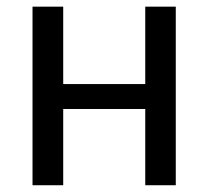

<svg xmlns="http://www.w3.org/2000/svg" viewBox="-20 -548 617 568"><path d="M500 0H409.7V-225.6H167V0H76.2V-528.3H167V-299.3H409.7V-528.3H500Z"/></svg>

Font: Roboto
Style: Regular
Weight: 400
Designer: Google
Version: Version 2.134; 2016; ttfautohint (v1.6)